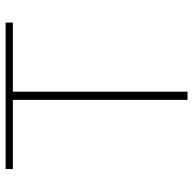

<svg xmlns="http://www.w3.org/2000/svg" viewBox="-22 -668 690 686"><g transform="rotate(-90 323.0 -325.0)"><path d="M338.4 0V-624H585.4V-649.9H62V-624H309.1V0Z"/></g></svg>

Font: Estedad-FD VF
Style: Regular
Weight: 100
Designer: Amin Abedi
Version: Version 7.3